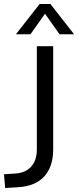

<svg xmlns="http://www.w3.org/2000/svg" viewBox="-28 -937 392 964"><path d="M-8 -62 52 -66Q102 -70 129.5 -101.5Q157 -133 157 -188V-705H239V-187Q239 -100 194 -51Q149 -2 63 3L-2 7ZM125 -765H52L171 -917H225L344 -765H271L198 -868Z"/></svg>

Font: wassup Sans
Style: Regular
Weight: 400
Version: Version 2.001